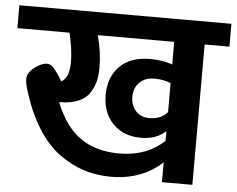

<svg xmlns="http://www.w3.org/2000/svg" viewBox="-70 -752 999 811"><g transform="rotate(5 429.5 -346.0)"><path d="M879 -692V-595H774V0H645V-84Q559 -4 427 -4Q367 -4 313.5 -21Q260 -38 208.5 -75Q157 -112 114.5 -179.5Q72 -247 44 -341Q36 -366 36 -384Q36 -411 65.5 -433.5Q95 -456 118 -456Q138 -456 156 -430Q172 -410 184 -387Q218 -405 218 -472Q218 -524 201 -595H-20V-692ZM645 -499V-595H321Q340 -524 340 -460Q340 -427 334 -402Q328 -377 312.5 -352Q297 -327 264.5 -313Q232 -299 183 -299Q223 -198 289 -151.5Q355 -105 454 -105Q570 -105 645 -175V-216Q605 -179 540 -179Q466 -179 421 -225Q376 -271 376 -347Q376 -422 421.5 -468Q467 -514 550 -514Q604 -514 645 -499ZM645 -297V-420Q614 -433 576 -433Q536 -433 512.5 -409.5Q489 -386 489 -349Q489 -312 510.5 -288.5Q532 -265 568 -265Q618 -265 645 -297Z"/></g></svg>

Font: FiraGO SemiBold
Style: Regular
Weight: 600
Designer: bBox Type
Foundry: bBox Type GmbH
Version: Version 1.001;PS 001.001;hotconv 1.0.88;makeotf.lib2.5.64775